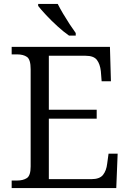

<svg xmlns="http://www.w3.org/2000/svg" viewBox="-20 -951 659 971"><path d="M39 0V-38H66Q97 -38 116 -50.5Q135 -63 135 -109V-601Q135 -650 116.5 -663Q98 -676 66 -676H39V-714H536L541 -540H494L490 -591Q486 -627 470 -648Q454 -669 413 -669H227V-396H469V-351H227V-45H442Q484 -45 501 -66.5Q518 -88 522 -123L529 -174H575L568 0ZM329 -771Q303 -789 271.5 -817.5Q240 -846 213 -875Q186 -904 173 -921V-931H272Q283 -909 299 -882Q315 -855 332 -829Q349 -803 363 -784V-771Z"/></svg>

Font: Noto Serif Hentaigana
Style: Regular
Weight: 400
Designer: Kazuhiro Yamada
Foundry: nipponia
Version: Version 1.000; ttfautohint (v1.8.4.7-5d5b)